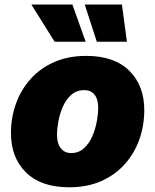

<svg xmlns="http://www.w3.org/2000/svg" viewBox="-20 -792 665 822"><path d="M276.4 9.8Q155.8 9.8 91.3 -53.7Q26.9 -117.2 26.9 -222.2Q26.9 -288.6 48.3 -348.1Q69.8 -407.7 111.1 -453.9Q152.3 -500 212.2 -526.4Q272 -552.7 349.1 -552.7Q469.2 -552.7 533.4 -489.3Q597.7 -425.8 597.7 -320.8Q597.7 -254.9 576.7 -195.3Q555.7 -135.7 514.6 -89.6Q473.6 -43.5 413.8 -16.8Q354 9.8 276.4 9.8ZM284.2 -136.7Q316.9 -136.7 339.4 -157.2Q361.8 -177.7 375.2 -208.7Q388.7 -239.7 394.5 -272.7Q400.4 -305.7 400.4 -330.1Q400.4 -367.7 384.5 -387Q368.7 -406.2 341.3 -406.2Q308.1 -406.2 285.4 -386.2Q262.7 -366.2 249.3 -335.7Q235.8 -305.2 230 -272.7Q224.1 -240.2 224.1 -215.3Q224.1 -177.2 240.5 -157Q256.8 -136.7 284.2 -136.7ZM213.9 -613.3 114.3 -772.5H290L346.7 -613.3ZM394.5 -613.3 342.8 -772.5H502L523.4 -613.3Z"/></svg>

Font: Inter Black
Style: Italic
Weight: 900
Italic angle: -9.39999°
Designer: Rasmus Andersson
Foundry: rsms
Version: Version 4.000;git-a52131595